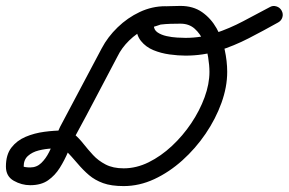

<svg xmlns="http://www.w3.org/2000/svg" viewBox="-25 -599 976 649"><path d="M534 -578Q546 -578 555 -569Q564 -560 564 -548Q564 -536 555 -527Q546 -518 534 -518Q501 -518 469 -502.5Q437 -487 411.5 -462Q386 -437 372 -408Q337 -342 302 -275Q267 -208 231 -142Q218 -116 205.5 -86.5Q193 -57 177 -31.5Q161 -6 137.5 10.5Q114 27 77 27Q48 27 21.5 12Q-5 -3 -5 -36Q-5 -76 13.5 -100Q32 -124 61.5 -136.5Q91 -149 125 -153.5Q159 -158 190 -158Q211 -158 226.5 -145Q242 -132 257 -113Q272 -94 289.5 -75Q307 -56 332 -43Q357 -30 393 -30Q436 -30 477.5 -50.5Q519 -71 556 -105.5Q593 -140 621.5 -182.5Q650 -225 666.5 -270Q683 -315 683 -356Q683 -378 678.5 -406Q674 -434 663 -459.5Q652 -485 633 -502Q614 -519 585 -519Q568 -519 551.5 -518.5Q535 -518 518 -516Q516 -515 504.5 -511.5Q493 -508 493 -508Q493 -508 493 -508.5Q493 -509 493 -509Q494 -510 494.5 -512Q495 -514 495 -513Q495 -498 507.5 -489.5Q520 -481 538 -477Q556 -473 574 -472Q592 -471 602 -471Q655 -471 703 -487Q751 -503 796.5 -527Q842 -551 887 -575Q897 -581 909 -577.5Q921 -574 927 -563Q933 -552 929.5 -540.5Q926 -529 915 -523Q865 -495 815.5 -469.5Q766 -444 713.5 -427.5Q661 -411 602 -411Q577 -411 548 -415Q519 -419 493.5 -429.5Q468 -440 451.5 -460.5Q435 -481 435 -513Q435 -539 451.5 -552.5Q468 -566 492 -571.5Q516 -577 541.5 -578Q567 -579 585 -579Q628 -579 658 -558Q688 -537 707 -503.5Q726 -470 734.5 -431Q743 -392 743 -356Q743 -305 723.5 -251Q704 -197 670 -147Q636 -97 591.5 -57Q547 -17 496.5 6.5Q446 30 393 30Q351 30 323.5 20Q296 10 276 -7Q256 -24 237 -46.5Q218 -69 194 -94Q189 -98 190 -98Q173 -98 150.5 -97Q128 -96 106 -90.5Q84 -85 69.5 -72Q55 -59 55 -36Q55 -35 62 -34Q69 -33 77 -33Q99 -33 114.5 -48Q130 -63 141 -85Q152 -107 161 -130Q170 -153 178 -170Q213 -236 248.5 -303Q284 -370 319 -436Q339 -474 372.5 -506.5Q406 -539 447.5 -558.5Q489 -578 534 -578Q534 -578 534 -578Q534 -578 534 -578Z"/></svg>

Font: FRB American Cursive Guidelines
Style: Bold Italic
Weight: 700
Italic angle: -25°
Version: Version 2.0;Modular Font Editor K font №1